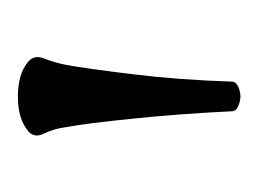

<svg xmlns="http://www.w3.org/2000/svg" viewBox="-58 -726 295 220"><g transform="rotate(-90 90.0 -616.5)"><path d="M89 -744Q115 -744 129 -732Q137 -725 132.5 -714Q128 -703 125 -688Q121 -666 114.5 -613Q108 -560 106 -499Q106 -494 100 -491.5Q94 -489 89 -489Q84 -489 78 -491.5Q72 -494 72 -499Q69 -560 63.5 -613Q58 -666 54 -688Q52 -703 46.5 -714Q41 -725 49 -732Q63 -744 89 -744Z"/></g></svg>

Font: Diphylleia
Style: Regular
Weight: 400
Designer: Minha Hyung
Foundry: JAMO
Version: Version 1.000; ttfautohint (v1.8.4.7-5d5b);gftools[0.9.28]